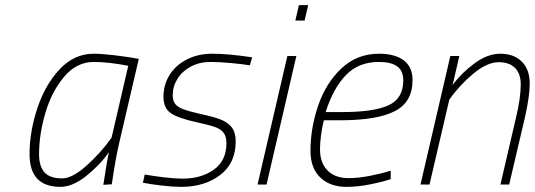

<svg xmlns="http://www.w3.org/2000/svg" viewBox="-20 -718 2081 747"><path d="M95 -118Q95 -206 125.5 -297.5Q156 -389 212.5 -449Q269 -509 345 -509Q374 -509 425.5 -503Q477 -497 520 -489L444 -163Q429 -99 415 -1L382 1Q397 -98 404 -126Q368 -75 315 -33Q262 9 215 9Q95 9 95 -118ZM414 -182 479 -462Q402 -477 345 -477Q279 -477 230.5 -420.5Q182 -364 157 -280Q132 -196 132 -118Q132 -71 153 -47.5Q174 -24 222 -24Q261 -24 316 -73Q371 -122 414 -182Z M536 -7 543 -39Q577 -33 619 -28Q661 -23 690 -23Q763 -23 812 -58Q861 -93 861 -161Q861 -187 850 -201.5Q839 -216 816 -224Q793 -232 743 -243Q674 -258 645 -277.5Q616 -297 616 -342Q616 -388 639.5 -426Q663 -464 706.5 -486.5Q750 -509 806 -509Q868 -509 961 -495L952 -464Q920 -469 876 -473Q832 -477 799 -477Q756 -477 722.5 -459Q689 -441 670.5 -411.5Q652 -382 652 -348Q652 -327 661 -314.5Q670 -302 692 -293.5Q714 -285 758 -275Q810 -264 838.5 -253Q867 -242 882 -222Q897 -202 897 -168Q897 -83 836.5 -37Q776 9 685 9Q653 9 610 4Q567 -1 536 -7Z M1143 -698H1179L1165 -638H1129ZM1098 -500H1133L1017 0H982Z M1188 -131Q1188 -220 1218 -307.5Q1248 -395 1308.5 -452Q1369 -509 1455 -509Q1516 -509 1550.5 -483.5Q1585 -458 1585 -406Q1585 -321 1516 -285.5Q1447 -250 1303 -250H1240Q1233 -223 1229 -192Q1225 -161 1225 -138Q1225 -84 1254.5 -54.5Q1284 -25 1336 -25Q1374 -25 1420 -34Q1466 -43 1500 -54V-21Q1467 -10 1419 -0.5Q1371 9 1328 9Q1264 9 1226 -27.5Q1188 -64 1188 -131ZM1312 -282Q1435 -282 1492 -308.5Q1549 -335 1549 -405Q1549 -443 1525 -460Q1501 -477 1454 -477Q1375 -477 1325.5 -425.5Q1276 -374 1247 -282Z M1732 -500H1767L1741 -387Q1774 -433 1825.5 -471Q1877 -509 1926 -509Q1980 -509 2010.5 -478Q2041 -447 2041 -393Q2041 -344 2022 -260L1961 0H1927L1987 -258Q2006 -336 2006 -390Q2006 -431 1984 -453.5Q1962 -476 1920 -476Q1875 -476 1821 -431Q1767 -386 1728 -330L1651 0H1616Z"/></svg>

Font: Cairo ExtraLight
Style: Italic
Weight: 275
Italic angle: -13°
Designer: Mohamed Gaber, Accademia di Belle Arti di Urbino and others
Foundry: Kief Type Foundry, Accademia di Belle Arti di Urbino and others
Version: Version 3.011